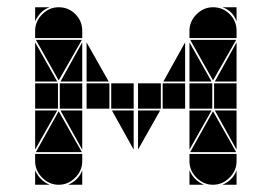

<svg xmlns="http://www.w3.org/2000/svg" viewBox="-20 -512 750 530"><path d="M568 -492Q595 -492 614 -473Q633 -454 633 -427V-407H503V-427Q503 -453 522.5 -472.5Q542 -492 568 -492ZM568 -2Q542 -2 522.5 -21.5Q503 -41 503 -67V-87H633V-67Q633 -41 613.5 -21.5Q594 -2 568 -2ZM505 -92 568 -205 632 -92ZM632 -402 568 -290 505 -402ZM566 -212H503V-282H566ZM282 -212H219V-282H282ZM424 -212H361V-282H424ZM349 -212H287V-282H349ZM633 -212H571V-282H633ZM491 -212H429V-282H491ZM503 -207H564L503 -99ZM503 -287V-395L564 -287ZM219 -287V-395L280 -287ZM361 -207H422L361 -99ZM633 -287H573L633 -395ZM633 -207V-99L573 -207ZM349 -207V-99L289 -207ZM491 -287H431L491 -395ZM503 -42Q515 -14 543 -2H503ZM594 -2Q608 -8 618 -18Q628 -28 633 -42V-2ZM633 -492V-453Q623 -482 594 -492ZM142 -492Q169 -492 188 -473Q207 -454 207 -427V-407H77V-427Q77 -453 96.5 -472.5Q116 -492 142 -492ZM142 -2Q116 -2 96.5 -21.5Q77 -41 77 -67V-87H207V-67Q207 -41 187.5 -21.5Q168 -2 142 -2ZM79 -92 142 -205 206 -92ZM206 -402 142 -290 79 -402ZM140 -212H77V-282H140ZM207 -212H145V-282H207ZM77 -287V-395L138 -287ZM77 -207H138L77 -99ZM207 -287H147L207 -395ZM207 -207V-99L147 -207ZM77 -42Q89 -14 117 -2H77ZM77 -492H117Q103 -487 93 -477Q83 -467 77 -453ZM168 -2Q182 -8 192 -18Q202 -28 207 -42V-2Z"/></svg>

Font: CAT DyFa
Style: Regular
Weight: 400
Designer: Peter Wiegel
Foundry: Peter Wiegel
Version: Version 1.001; ttfautohint (v1.3)